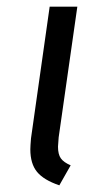

<svg xmlns="http://www.w3.org/2000/svg" viewBox="-20 -546 309 576"><path d="M156 -134Q154 -112 154 -106Q154 -83 162.5 -71Q171 -59 192 -50L158 10Q111 -6 91 -30.5Q71 -55 71 -98Q71 -107 73 -131L129 -526H212Z"/></svg>

Font: Fira Sans Book
Style: Italic
Weight: 350
Italic angle: -8°
Designer: bBox Type GmbH & Carrois Corporate GbR & Edenspiekermann AG
Foundry: bBox Type GmbH & Carrois Corporate GbR & Edenspiekermann AG
Version: Version 4.301